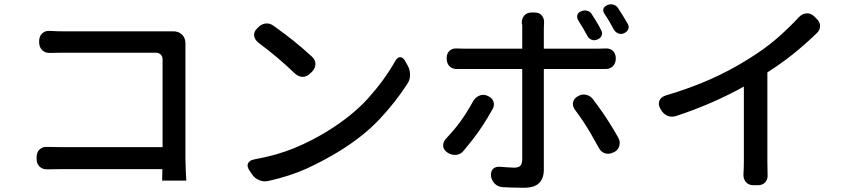

<svg xmlns="http://www.w3.org/2000/svg" viewBox="-20 -838 4040 907"><path d="M153 -96Q153 -119 167.5 -132.5Q182 -146 205 -144Q214 -144 232 -143.5Q250 -143 269 -143H748V-558Q748 -572 739 -580.5Q730 -589 716 -589H281Q263 -589 244.5 -588.5Q226 -588 217 -588Q194 -587 179.5 -601Q165 -615 165 -638V-644Q165 -667 179.5 -680.5Q194 -694 217 -692Q229 -691 248 -690.5Q267 -690 281 -690H778Q780 -690 786 -690Q792 -690 796 -690Q823 -691 840 -674.5Q857 -658 856 -630Q856 -626 856 -625Q856 -624 856 -608V-91Q856 -65 857.5 -33.5Q859 -2 860 15H746L747 -39H273Q251 -39 232.5 -38.5Q214 -38 205 -38Q182 -37 167.5 -50.5Q153 -64 153 -87Z M1199 -708Q1215 -725 1235.5 -727Q1256 -729 1274 -715Q1327 -677 1367 -645Q1407 -613 1453 -571Q1470 -556 1470 -536Q1470 -516 1454 -499L1445 -491Q1429 -475 1410 -475Q1391 -475 1374 -490Q1331 -531 1292 -564Q1253 -597 1200 -637Q1183 -651 1180.5 -669Q1178 -687 1194 -703ZM1158 -33Q1145 -53 1152 -67Q1159 -81 1181 -85Q1290 -105 1370.5 -138.5Q1451 -172 1523 -216Q1644 -290 1720.5 -375.5Q1797 -461 1846 -548Q1857 -568 1870.5 -568Q1884 -568 1895 -548L1906 -528Q1917 -509 1917 -484Q1917 -459 1903 -440Q1848 -355 1772.5 -274.5Q1697 -194 1580 -122Q1504 -76 1427 -41Q1350 -6 1247 17Q1225 22 1203 12.5Q1181 3 1169 -17Z M2726 -785Q2740 -791 2754.5 -787Q2769 -783 2776 -770Q2787 -753 2799 -733.5Q2811 -714 2819 -697Q2827 -684 2822.5 -671Q2818 -658 2803 -652Q2789 -645 2775.5 -650Q2762 -655 2755 -668Q2734 -707 2711 -743Q2704 -756 2707.5 -767.5Q2711 -779 2726 -785ZM2849 -814Q2863 -820 2877.5 -816Q2892 -812 2900 -799Q2912 -781 2924 -761.5Q2936 -742 2945 -726Q2953 -713 2948 -700.5Q2943 -688 2928 -681Q2915 -675 2901.5 -680Q2888 -685 2880 -698Q2870 -717 2858.5 -736.5Q2847 -756 2836 -772Q2818 -799 2849 -814ZM2286 -384Q2306 -375 2311.5 -357Q2317 -339 2306 -321Q2283 -280 2262.5 -248.5Q2242 -217 2220 -188Q2198 -159 2170 -126Q2157 -109 2135.5 -106.5Q2114 -104 2094 -117Q2075 -130 2073.5 -148Q2072 -166 2087 -183Q2116 -214 2137.5 -241Q2159 -268 2178 -297.5Q2197 -327 2217 -363Q2229 -381 2248 -387.5Q2267 -394 2286 -384ZM2711 -384Q2730 -395 2750 -390Q2770 -385 2782 -368Q2807 -335 2826 -307.5Q2845 -280 2862.5 -252Q2880 -224 2900 -189Q2911 -170 2906 -150Q2901 -130 2881 -119L2877 -118Q2858 -108 2839 -113.5Q2820 -119 2809 -139Q2789 -176 2772 -205Q2755 -234 2737 -261.5Q2719 -289 2695 -321Q2683 -339 2687.5 -356.5Q2692 -374 2711 -384ZM2090 -563Q2090 -586 2104 -598.5Q2118 -611 2141 -609Q2148 -609 2156.5 -608.5Q2165 -608 2179 -608H2447V-701Q2447 -719 2447 -720Q2447 -721 2445 -727Q2444 -750 2456.5 -764.5Q2469 -779 2492 -779H2505Q2528 -779 2540 -764.5Q2552 -750 2550 -727Q2550 -722 2549.5 -715.5Q2549 -709 2549 -700V-608H2800Q2812 -608 2821.5 -608.5Q2831 -609 2838 -609Q2861 -611 2875 -598Q2889 -585 2889 -561Q2889 -539 2875 -525Q2861 -511 2838 -512Q2831 -512 2821.5 -512Q2812 -512 2801 -512H2549V-508Q2549 -483 2549 -435.5Q2549 -388 2549 -329Q2549 -270 2549 -211.5Q2549 -153 2549 -106Q2549 -59 2549 -36Q2549 4 2527 26.5Q2505 49 2455 49Q2420 49 2399 48Q2378 47 2353 46Q2331 44 2316.5 29Q2302 14 2299 -8Q2298 -30 2310 -41Q2322 -52 2343 -50Q2359 -49 2378.5 -47.5Q2398 -46 2409 -46Q2429 -46 2437.5 -54.5Q2446 -63 2447 -83Q2447 -95 2447 -127Q2447 -159 2447 -203Q2447 -247 2447 -295Q2447 -343 2447 -387Q2447 -431 2447 -463.5Q2447 -496 2447 -508V-512H2180Q2164 -512 2156 -512Q2148 -512 2141 -512Q2118 -511 2104 -524.5Q2090 -538 2090 -563Z M3098 -327Q3088 -347 3095.5 -363.5Q3103 -380 3125 -387Q3240 -421 3334.5 -463Q3429 -505 3512 -557Q3590 -605 3647 -654Q3704 -703 3755 -758Q3771 -774 3791 -775Q3811 -776 3827 -760L3837 -750Q3854 -735 3854 -715Q3854 -695 3837 -680Q3784 -629 3729 -584.5Q3674 -540 3605 -496V-81Q3605 -61 3605.5 -42Q3606 -23 3606 -15Q3608 8 3595.5 22.5Q3583 37 3560 37H3540Q3517 37 3504 22.5Q3491 8 3492 -15Q3493 -26 3493.5 -45Q3494 -64 3494 -81V-429Q3422 -389 3342 -354Q3262 -319 3174 -290Q3152 -283 3132.5 -291.5Q3113 -300 3102 -320Z"/></svg>

Font: Chiron GoRound TC M
Style: Regular
Weight: 500
Designer: Ryoko NISHIZUKA 西塚涼子 (kana, bopomofo & ideographs); Paul D. Hunt (Latin, Greek & Cyrillic); Sandoll Communications 산돌커뮤니
Foundry: Adobe
Version: Version 1.000;hotconv 1.1.1;makeotfexe 2.6.0